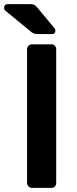

<svg xmlns="http://www.w3.org/2000/svg" viewBox="-54 -916 373 936"><path d="M102 0Q92 0 85 -7Q78 -14 78 -24V-676Q78 -686 85 -693Q92 -700 102 -700H196Q207 -700 213.5 -693Q220 -686 220 -676V-24Q220 -14 213.5 -7Q207 0 196 0ZM131 -750Q118 -750 110.5 -753Q103 -756 95 -763L-29 -865Q-34 -870 -34 -877Q-34 -896 -15 -896H92Q105 -896 112.5 -892.5Q120 -889 129 -878L211 -779Q216 -774 216 -766Q216 -750 200 -750Z"/></svg>

Font: Rubik Light Medium
Style: Regular
Weight: 500
Version: Version 2.104